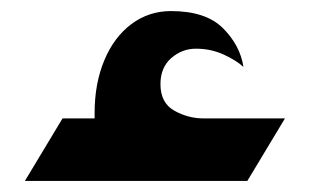

<svg xmlns="http://www.w3.org/2000/svg" viewBox="-20 -727 560 347"><path d="M25 -400 93 -513H151V-523Q151 -576 168.5 -618Q186 -660 217.5 -683.5Q249 -707 289 -707Q352 -707 383 -676Q414 -645 420 -606Q407 -618 384 -628.5Q361 -639 334 -639Q309 -639 289.5 -622Q270 -605 270 -575Q270 -541 295 -527Q320 -513 348 -513H495L427 -400Z"/></svg>

Font: Reem Kufi Medium
Style: Regular
Weight: 500
Designer: Khaled Hosny
Version: Version 1.001